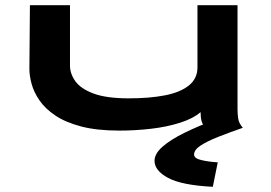

<svg xmlns="http://www.w3.org/2000/svg" viewBox="-20 -491 1040 738"><path d="M439 11Q352 11 291.5 -5Q231 -21 192 -47.5Q153 -74 131.5 -105.5Q110 -137 101.5 -168.5Q93 -200 93 -226L95 -471H249V-239Q249 -208 269.5 -179Q290 -150 339.5 -131.5Q389 -113 475 -113Q555 -113 614 -124.5Q673 -136 706 -162.5Q739 -189 739 -232V-471H893V-71Q893 -53 895.5 -35.5Q898 -18 913 0H771Q759 -11 755 -25Q751 -39 751 -60Q722 -35 671.5 -19Q621 -3 560 4Q499 11 439 11ZM817 133 798 227Q679 221 626.5 193Q574 165 574 127Q574 100 604.5 73Q635 46 690 19Q745 -8 816 -34L914 0Q862 18 819 35Q776 52 751 68.5Q726 85 726 103Q726 118 754.5 124.5Q783 131 817 133Z"/></svg>

Font: Inconsolata UltraExpanded Black
Style: Regular
Weight: 900
Width: 9
Monospace: yes
Designer: Raph Levien, Cyreal, Brenton Simpson
Foundry: Raph Levien, Cyreal, Google
Version: Version 3.001; ttfautohint (v1.8.2.53-6de2)